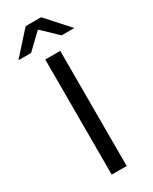

<svg xmlns="http://www.w3.org/2000/svg" viewBox="-249 -874 734 923"><g transform="rotate(-30 118.0 -412.5)"><path d="M159.4 -639V0H76.3V-639ZM-36.2 -701.7 74.7 -825.1H160.7L271.7 -701.7V-700.4H202.4L119.6 -779.7H115.8L33 -700.4H-36.2Z"/></g></svg>

Font: Anek Devanagari Medium
Style: Regular
Weight: 500
Designer: Kailash Malviya (Devanagari) & Yesha Goshar (Latin)
Foundry: Ek Type
Version: Version 1.003